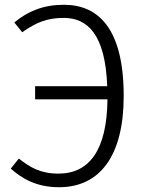

<svg xmlns="http://www.w3.org/2000/svg" viewBox="-20 -772 609 804"><path d="M248 -752C163 -752 98 -726 40 -678L73 -637C133 -679 178 -697 247 -697C346 -697 421 -629 429 -411H127V-356H430C428 -145 355 -45 225 -45C149 -45 106 -71 59 -108L25 -66C71 -25 132 12 227 12C401 12 498 -123 498 -370C498 -656 389 -752 248 -752Z"/></svg>

Font: Glow Sans SC Normal
Style: Regular
Weight: 400
Designer: Ryoko NISHIZUKA (kana, bopomofo & ideographs); Paul D. Hunt (Latin, Greek & Cyrillic); Sandoll Communications, Soo-young
Version: Version 0.93